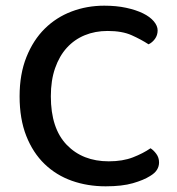

<svg xmlns="http://www.w3.org/2000/svg" viewBox="-20 -642 623 676"><path d="M535 -535Q535 -518 525.5 -505Q516 -492 503 -486Q477 -503 443.5 -518Q410 -533 359 -533Q315 -533 278.5 -518Q242 -503 215.5 -474Q189 -445 174 -402Q159 -359 159 -303Q159 -190 215 -132Q271 -74 363 -74Q412 -74 448 -88Q484 -102 510 -120Q521 -113 530.5 -100Q540 -87 540 -70Q540 -56 532.5 -44Q525 -32 508 -22Q486 -8 448 3Q410 14 352 14Q288 14 233 -5.5Q178 -25 137 -64.5Q96 -104 72.5 -163.5Q49 -223 49 -303Q49 -381 73 -441Q97 -501 137.5 -541Q178 -581 232 -601.5Q286 -622 347 -622Q390 -622 424.5 -614.5Q459 -607 483.5 -595Q508 -583 521.5 -567Q535 -551 535 -535Z"/></svg>

Font: Baloo Paaji 2 Medium
Style: Regular
Weight: 500
Designer: Shuchita Grover, Noopur Datye and Ek Type
Foundry: Ek Type
Version: Version 1.640;hotconv 1.0.111;makeotfexe 2.5.65597; ttfautoh